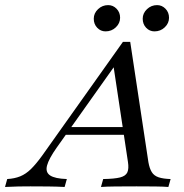

<svg xmlns="http://www.w3.org/2000/svg" viewBox="-83 -743 733 763"><path d="M-63.1 0 -54.3 -31.5Q-25 -33.2 -2.6 -42.3Q19.8 -51.4 40.4 -71.6Q60.9 -91.9 84.2 -124.1L405.5 -576.6H434.5L506.8 -98.3Q511.1 -73.9 520 -59.3Q528.9 -44.6 547.4 -38.4Q565.9 -32.3 595 -31.5L586.1 0Q567.1 -1.6 533.9 -2Q500.7 -2.4 459.5 -2.4Q411.2 -2.4 375 -2Q338.9 -1.6 318.2 0L327.1 -31.5Q372.1 -32.2 394.3 -37.9Q416.6 -43.7 423.1 -58.2Q429.6 -72.8 425.5 -99.2L367.1 -486.6L384.6 -497.9L142.2 -156.2Q111.1 -112.2 104 -85.4Q96.8 -58.7 116.2 -45.8Q135.5 -33 182.6 -31.5L173.8 0Q143.8 -1.6 109.1 -2Q74.3 -2.4 38.1 -2.4Q14.6 -2.4 -9.7 -2Q-34.1 -1.6 -63.1 0ZM166.7 -207.4 188.4 -238H440.7L444.3 -207.4ZM336.4 -618.3Q317 -618.3 303.3 -632.7Q289.6 -647.1 289.6 -668.6Q289.6 -690.3 306.5 -706.5Q323.5 -722.7 346.8 -722.7Q366.2 -722.7 380.2 -708.3Q394.3 -693.9 394.3 -672.4Q394.3 -650.7 377.4 -634.5Q360.5 -618.3 336.4 -618.3ZM530.8 -618.3Q511.4 -618.3 497.7 -632.7Q484.1 -647.1 484.1 -668.6Q484.1 -690.3 501 -706.5Q518 -722.7 541.2 -722.7Q560.6 -722.7 574.6 -708.3Q588.7 -693.9 588.7 -672.4Q588.7 -650.7 571.8 -634.5Q554.9 -618.3 530.8 -618.3Z"/></svg>

Font: Playfair 5pt SemiExpanded Light 12pt
Style: Italic
Weight: 300
Italic angle: -15.6°
Version: Version 2.000;gftools[0.9.28]